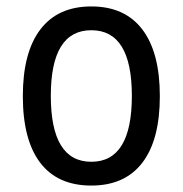

<svg xmlns="http://www.w3.org/2000/svg" viewBox="-20 -563 568 597"><path d="M264 14Q159 14 105 -57Q51 -128 51 -264Q51 -400 105.5 -471.5Q160 -543 264 -543Q368 -543 422.5 -471.5Q477 -400 477 -264Q477 -128 422.5 -57Q368 14 264 14ZM390 -265Q390 -469 264 -469Q138 -469 138 -265Q138 -60 264 -60Q390 -60 390 -265Z"/></svg>

Font: PlemolJP
Style: Regular
Weight: 400
Monospace: yes
Version: v2.0.4; ttfautohint (v1.8.4.7-5d5b-dirty) -l 6 -r 45 -G 200 